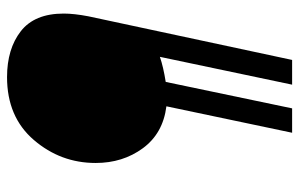

<svg xmlns="http://www.w3.org/2000/svg" viewBox="-176 -614 870 559"><g transform="rotate(-90 259.5 -334.0)"><path d="M65 -491Q65 -593 132 -671Q199 -749 315 -749Q397 -749 448.5 -709Q500 -669 500 -584Q500 -554 492 -512L365 81H293L374 -304Q345 -294 301 -287L224 81H153L230 -285Q151 -295 108 -353.5Q65 -412 65 -491Z"/></g></svg>

Font: Lobster Two
Style: Italic
Weight: 400
Designer: Pablo Impallari
Foundry: Pablo Impallari. www.impallari.com
Version: Version 1.006